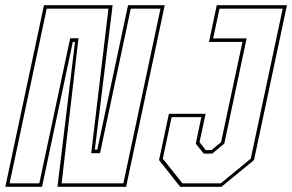

<svg xmlns="http://www.w3.org/2000/svg" viewBox="-40 -720 1126 740"><path d="M-19.5 0 129.5 -700H394L325.5 -143.5H335L453.5 -700H595L446 0H181.5L249 -558H240.5L122 0ZM-3 -13.5H111.5L230.5 -572.5H262.5L197.5 -13.5H435.5L578.5 -686.5H464L345.5 -129.5H311.5L378 -686.5H140ZM654.5 0 573 -103 611 -281.5H752.5L729 -172L753 -141.5H775L812 -172L894.5 -558.5H765.5L795.5 -700H1066L939 -103L813.5 0ZM663 -13.5H811L926.5 -108.5L1049.5 -686.5H806L781.5 -572H910.5L824.5 -166.5L778 -128H745L714.5 -166.5L736 -268.5H621.5L587.5 -108.5Z"/></svg>

Font: Tourney Condensed Thin
Style: Italic
Weight: 100
Width: 3
Italic angle: -12°
Designer: Tyler Finck
Foundry: Etcetera Type Co
Version: Version 1.010; ttfautohint (v1.8.3)